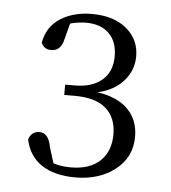

<svg xmlns="http://www.w3.org/2000/svg" viewBox="-40 -933 462 520"><g transform="rotate(5 190.5 -673.5)"><path d="M47 -543Q55 -565 76 -565Q88 -565 96 -556Q104 -547 108 -526L121 -484Q142 -477 168 -477Q220 -477 248 -503.5Q276 -530 276 -576Q276 -621 248 -646Q220 -671 163 -671H134V-699H160Q207 -699 234 -722Q261 -745 261 -787Q261 -827 238.5 -849Q216 -871 176 -871Q156 -871 133 -865L122 -823Q115 -789 88 -789Q68 -789 61 -807Q69 -851 104.5 -873.5Q140 -896 190 -896Q249 -896 284 -867Q319 -838 319 -792Q319 -754 293.5 -725Q268 -696 223 -686Q278 -678 306.5 -649Q335 -620 335 -575Q335 -519 291.5 -485Q248 -451 183 -451Q126 -451 91 -474.5Q56 -498 47 -543Z"/></g></svg>

Font: GL-CurulMinamoto Light
Style: Regular
Weight: 300
Designer: Eunice (kana); Ryoko NISHIZUKA 西塚涼子 (ideographs); Frank Grießhammer (Latin, Greek & Cyrillic); Wenlong ZHANG
Foundry: Gutenberg Labo; Adobe
Version: Version 1.002